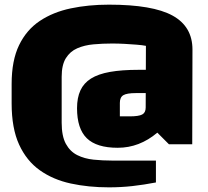

<svg xmlns="http://www.w3.org/2000/svg" viewBox="-20 -620 892 825"><path d="M607 -423Q592 -426 567.5 -428Q543 -430 515.5 -431.5Q488 -433 462 -433Q421 -433 382 -429.5Q343 -426 312 -412.5Q281 -399 263 -370Q245 -341 245 -290V-93Q245 -35 263 -2Q281 31 312 46.5Q343 62 382 66Q421 70 462 70H650V164Q598 174 549 179.5Q500 185 448 185Q360 185 284 168.5Q208 152 151 111.5Q94 71 62 1Q30 -69 30 -176V-259Q30 -360 62 -426Q94 -492 151 -530Q208 -568 284 -584Q360 -600 448 -600Q636 -600 721.5 -553Q807 -506 807 -407L806 0H706L656 -50Q579 15 486 15Q395 15 353 -26Q311 -67 311 -155Q311 -200 325.5 -231.5Q340 -263 371 -282.5Q402 -302 452.5 -311Q503 -320 576 -320H636V-220H564Q525 -220 510 -211Q495 -202 495 -178V-120H537Q576 -120 591 -128Q606 -136 606 -158Z"/></svg>

Font: Changa ExtraLight ExtraBold
Style: Regular
Weight: 800
Version: Version 3.002; ttfautohint (v1.8.2)